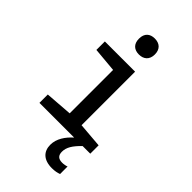

<svg xmlns="http://www.w3.org/2000/svg" viewBox="-295 -846 1154 1154"><g transform="rotate(45 281.5 -269.5)"><path d="M288 -628C328 -628 356 -651 356 -696C356 -742 328 -764 288 -764C248 -764 221 -742 221 -696C221 -650 248 -628 288 -628ZM71 0H366C327 35 295 80 295 132C295 188 330 225 401 225C426 225 444 221 461 215V151C451 155 436 158 422 158C390 158 374 144 374 112C374 75 394 43 438 0H503V-71L345 -84V-539H88V-467L244 -453V-84L71 -71Z"/></g></svg>

Font: Noto Sans Mono SemiCondensed Medium
Style: Regular
Weight: 500
Width: 4
Designer: Monotype Design Team
Foundry: Monotype Imaging Inc.
Version: Version 2.014